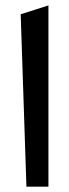

<svg xmlns="http://www.w3.org/2000/svg" viewBox="-20 -701 259 720"><path d="M57.6 -647.5 161.6 -680.7V-1H79.1Z"/></svg>

Font: Samim FD-WOL
Style: Medium-FD-WOL
Weight: 500
Foundry: DejaVu fonts team - Redesigned by Saber Rastikerdar
Version: Version 4.0.0